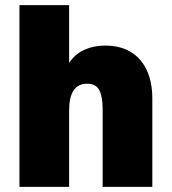

<svg xmlns="http://www.w3.org/2000/svg" viewBox="-20 -730 671 750"><path d="M56 0V-710H250V-484Q273 -519 309.5 -535.5Q346 -552 390 -552Q437 -552 471.5 -537Q506 -522 529 -494.5Q552 -467 563.5 -429.5Q575 -392 575 -347V0H381V-304Q381 -352 368 -377.5Q355 -403 320 -403Q250 -403 250 -298V0Z"/></svg>

Font: Geist Black
Style: Regular
Weight: 400
Designer: Basement.studio, Andrés Briganti, Mateo Zaragoza
Foundry: Basement.studio, Vercel, Andrés Briganti, Guido Ferreyra, Mateo Zaragoza
Version: Version 1.401